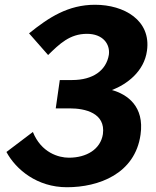

<svg xmlns="http://www.w3.org/2000/svg" viewBox="-20 -774 653 806"><path d="M261 12C394 12 547 -44 570 -209C587 -328 514 -378 450 -396C512 -420 585 -473 597 -561C615 -689 501 -754 379 -754C266 -754 185 -701 102 -634L182 -543C230 -590 273 -632 345 -632C412 -632 443 -589 437 -544C426 -478 370 -438 283 -438H231L214 -319H274C336 -319 424 -300 412 -211C402 -147 343 -112 269 -112C226 -112 153 -133 118 -220L7 -136C47 -62 136 12 261 12Z"/></svg>

Font: Cheyenne Sans
Style: Bold Italic
Weight: 700
Italic angle: -8.13011°
Designer: The Public Sans project authors (U.S. Web Design System), Libre Franklin designed by Pablo Impallari and Rodrigo Fuenzal
Foundry: The Cheyenne Sans Project Authors
Version: Version 2.007